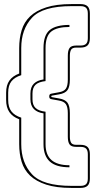

<svg xmlns="http://www.w3.org/2000/svg" viewBox="-20 -830 495 940"><path d="M330 90Q256 90 206.5 74Q157 58 127.5 30Q98 2 86 -37.5Q74 -77 74 -124V-246Q42 -258 26 -281Q10 -304 10 -341V-376Q10 -413 26 -435.5Q42 -458 74 -470V-595Q74 -642 86 -682Q98 -722 127.5 -750Q157 -778 206.5 -794Q256 -810 330 -810H374Q398 -810 409 -799Q420 -788 420 -764V-643Q420 -619 409 -608Q398 -597 374 -597H353Q334 -597 328 -586.5Q322 -576 322 -557V-440Q322 -405 310.5 -389Q299 -373 269 -368L235 -362Q233 -362 232 -361Q231 -360 231 -358Q231 -356 232.5 -355Q234 -354 236 -354L269 -348Q299 -343 310.5 -327Q322 -311 322 -276V-161Q322 -142 328 -131.5Q334 -121 353 -121H374Q398 -121 409 -110Q420 -99 420 -75V44Q420 68 409 79Q398 90 374 90ZM312 -161V-276Q312 -306 302.5 -320Q293 -334 267 -338L234 -344Q227 -345 224 -348Q221 -351 221 -358Q221 -365 224 -368Q227 -371 234 -372L267 -378Q293 -382 302.5 -396Q312 -410 312 -440V-557Q312 -583 320.5 -595Q329 -607 353 -607H374Q393 -607 401.5 -615.5Q410 -624 410 -643V-764Q410 -783 401.5 -791.5Q393 -800 374 -800H330Q189 -800 136.5 -743Q84 -686 84 -595V-462Q52 -452 36 -432Q20 -412 20 -376V-341Q20 -305 36 -284.5Q52 -264 84 -254V-124Q84 -34 136.5 23Q189 80 330 80H374Q393 80 401.5 71.5Q410 63 410 44V-75Q410 -94 401.5 -102.5Q393 -111 374 -111H353Q329 -111 320.5 -123Q312 -135 312 -161ZM320 -11Q255 -11 224 -39Q193 -67 193 -124V-275Q163 -279 146 -296Q129 -313 129 -344V-372Q129 -404 146 -420.5Q163 -437 193 -441V-595Q193 -658 223.5 -683Q254 -708 320 -708V-698Q260 -698 231.5 -676Q203 -654 203 -595V-433Q168 -429 153.5 -414.5Q139 -400 139 -372V-344Q139 -316 154 -301.5Q169 -287 203 -283V-124Q203 -72 232 -46.5Q261 -21 320 -21Z"/></svg>

Font: Bungee Outline
Style: Regular
Weight: 400
Designer: David Jonathan Ross
Foundry: David Jonathan Ross
Version: Version 1.000;PS 1.0;hotconv 1.0.72;makeotf.lib2.5.5900